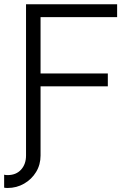

<svg xmlns="http://www.w3.org/2000/svg" viewBox="-34 -743 654 917"><path d="M-14.2 91.3Q-7.3 93.3 2 93.3Q43 93.3 66.7 67.1Q90.3 41 90.3 0V-722.7H525.4V-661.1H159.7V-392.1H481V-330.6H159.7V0Q159.7 43.5 138.4 78.4Q117.2 113.3 81.3 134Q45.4 154.8 2 154.8Q-6.8 154.8 -14.2 153.3Z"/></svg>

Font: Giphurs Light
Style: Regular
Weight: 300
Version: Version 0.920; ttfautohint (v1.8.4.7-5d5b)